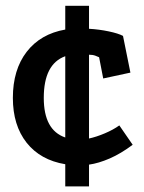

<svg xmlns="http://www.w3.org/2000/svg" viewBox="-20 -634 511 679"><path d="M330.5 -431.5Q327 -433.2 317.5 -436.9Q308 -440.5 294.8 -440.5V-144.2Q320.8 -149.8 350.8 -162.5Q380.8 -175.2 402 -190.5L449.2 -122Q407.5 -90.8 368 -73.6Q328.5 -56.5 294.8 -51.8V25.2H210.8V-53.2Q123 -67.8 74.2 -129.2Q25.5 -190.8 25.5 -287.8Q25.5 -387.5 74.4 -450.8Q123.2 -514 210.8 -529.5V-613.5H294.8V-532.2Q330.5 -530.2 364.6 -523Q398.8 -515.8 415 -507L441.2 -377.2L345 -356.5ZM210.8 -435.2Q134.8 -407.8 134.8 -287.8Q134.8 -173.8 210.8 -147.8Z"/></svg>

Font: Podkova VF Beta
Style: Regular
Weight: 400
Designer: Ilya Yudin
Foundry: Cyreal (www.cyreal.org)
Version: Version 2.100